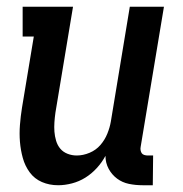

<svg xmlns="http://www.w3.org/2000/svg" viewBox="-20 -540 540 568"><path d="M152 8Q126 8 104 -1.5Q82 -11 68 -30Q54 -49 47.5 -72.5Q41 -96 39 -120.5Q37 -145 39 -170.5Q41 -196 45 -221L80 -432H47V-520H196L144 -207Q142 -193 141 -178.5Q140 -164 141 -150.5Q142 -137 146 -123.5Q150 -110 158.5 -100Q167 -90 180 -85Q193 -80 207 -80Q226 -80 245 -88Q264 -96 277 -111Q290 -126 297.5 -144.5Q305 -163 308 -181L364 -520H465L396 -105Q395 -100 396 -95Q397 -90 399.5 -86.5Q402 -83 407 -81.5Q412 -80 417 -80H433L432 8H402Q381 8 361.5 4Q342 0 326.5 -11.5Q311 -23 301.5 -40.5Q292 -58 292 -79Q282 -60 266.5 -43Q251 -26 232.5 -14.5Q214 -3 193 2.5Q172 8 152 8Z"/></svg>

Font: Iosevka Curly Slab Semibold
Style: Italic
Weight: 600
Italic angle: -9°
Monospace: yes
Designer: Belleve Invis
Foundry: Belleve Invis
Version: Version 22.1.2; ttfautohint (v1.8.4)